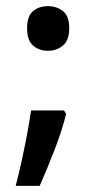

<svg xmlns="http://www.w3.org/2000/svg" viewBox="-20 -568 314 624"><path d="M68 -476Q68 -516 87.5 -532Q107 -548 136 -548Q164 -548 184.5 -532Q205 -516 205 -476Q205 -437 184.5 -420Q164 -403 136 -403Q107 -403 87.5 -420Q68 -437 68 -476ZM188 -209 195 -198Q182 -145 157.5 -81.5Q133 -18 109 36H31Q41 -2 50.5 -45.5Q60 -89 68 -131.5Q76 -174 81 -209Z"/></svg>

Font: Noto Sans Telugu UI Medium
Style: Regular
Weight: 500
Designer: Jelle Bosma - Monotype Design Team
Foundry: Monotype Imaging Inc.
Version: Version 2.005; ttfautohint (v1.8.4.7-5d5b)